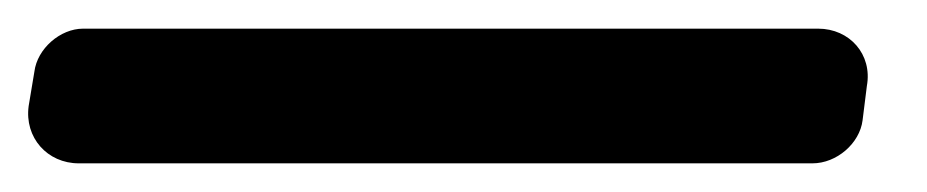

<svg xmlns="http://www.w3.org/2000/svg" viewBox="-44 90 647 134"><path d="M558 174 561 150C565 128 549 110 527 110H14C-2 110 -18 124 -20 140L-24 164C-27 186 -11 204 11 204H523C540 204 556 190 558 174Z"/></svg>

Font: Trueno
Style: RoundBdIt
Weight: 700
Designer: Julieta Ulanovsky, Jasper
Foundry: Julieta Ulanovsky, Cannot Into Space Fonts
Version: Version 3.001